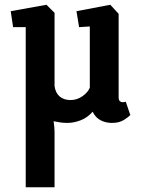

<svg xmlns="http://www.w3.org/2000/svg" viewBox="-20 -512 602 806"><path d="M88 274V-398H35L25 -465L175 -492L209 -458V-151Q211 -136 216.5 -125Q222 -114 231 -106.5Q240 -99 251.5 -95.5Q263 -92 276 -92Q303 -92 326 -108Q349 -124 357 -144V-401L312 -398L301 -465L443 -492L478 -454V-105Q478 -92 483 -87.5Q488 -83 494 -83Q499 -83 502.5 -83.5Q506 -84 508 -85L527 -29Q521 -22 501 -9Q481 4 450 4Q424 4 402.5 -7Q381 -18 369 -43Q347 -18 318.5 -7Q290 4 262 4Q248 4 233.5 2Q219 0 205 -3Q207 9 208 21Q209 33 209 41V274Z"/></svg>

Font: Kreon
Style: Bold
Weight: 700
Designer: Julia Petretta
Foundry: Julia Petretta and Eli Heuer
Version: Version 2.002